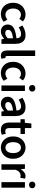

<svg xmlns="http://www.w3.org/2000/svg" viewBox="1821 -2662 855 4537"><g transform="rotate(90 2248.5 -393.5)"><path d="M314 14Q238 14 177.5 -20.5Q117 -55 81.5 -120.5Q46 -186 46 -277Q46 -370 85 -435Q124 -500 187.5 -534.5Q251 -569 325 -569Q377 -569 417 -551Q457 -533 487 -506L424 -422Q402 -441 380 -451Q358 -461 332 -461Q288 -461 253.5 -438.5Q219 -416 200 -374.5Q181 -333 181 -277Q181 -222 200 -180.5Q219 -139 252 -116.5Q285 -94 327 -94Q360 -94 389 -107.5Q418 -121 442 -141L495 -54Q456 -20 408.5 -3Q361 14 314 14Z M723 14Q674 14 637.5 -7Q601 -28 580 -64.5Q559 -101 559 -149Q559 -239 637 -287.5Q715 -336 885 -355Q884 -385 874.5 -409.5Q865 -434 843.5 -448.5Q822 -463 785 -463Q743 -463 704 -447Q665 -431 628 -408L581 -496Q612 -515 647.5 -531.5Q683 -548 723.5 -558.5Q764 -569 808 -569Q878 -569 924 -541Q970 -513 993 -459.5Q1016 -406 1016 -329V0H909L899 -61H895Q858 -30 815 -8Q772 14 723 14ZM765 -90Q798 -90 826.5 -105.5Q855 -121 885 -149V-273Q810 -264 766 -248Q722 -232 703.5 -209.5Q685 -187 685 -159Q685 -122 707.5 -106Q730 -90 765 -90Z M1298 14Q1252 14 1224 -5.5Q1196 -25 1184 -60.5Q1172 -96 1172 -143V-797H1303V-137Q1303 -113 1312 -103.5Q1321 -94 1331 -94Q1335 -94 1339 -94.5Q1343 -95 1351 -96L1367 2Q1355 7 1338.5 10.5Q1322 14 1298 14Z M1709 14Q1633 14 1572.5 -20.5Q1512 -55 1476.5 -120.5Q1441 -186 1441 -277Q1441 -370 1480 -435Q1519 -500 1582.5 -534.5Q1646 -569 1720 -569Q1772 -569 1812 -551Q1852 -533 1882 -506L1819 -422Q1797 -441 1775 -451Q1753 -461 1727 -461Q1683 -461 1648.5 -438.5Q1614 -416 1595 -374.5Q1576 -333 1576 -277Q1576 -222 1595 -180.5Q1614 -139 1647 -116.5Q1680 -94 1722 -94Q1755 -94 1784 -107.5Q1813 -121 1837 -141L1890 -54Q1851 -20 1803.5 -3Q1756 14 1709 14Z M2000 0V-555H2131V0ZM2066 -652Q2030 -652 2009 -672.5Q1988 -693 1988 -727Q1988 -760 2009 -780.5Q2030 -801 2066 -801Q2100 -801 2122 -780.5Q2144 -760 2144 -727Q2144 -693 2122 -672.5Q2100 -652 2066 -652Z M2430 14Q2381 14 2344.5 -7Q2308 -28 2287 -64.5Q2266 -101 2266 -149Q2266 -239 2344 -287.5Q2422 -336 2592 -355Q2591 -385 2581.5 -409.5Q2572 -434 2550.5 -448.5Q2529 -463 2492 -463Q2450 -463 2411 -447Q2372 -431 2335 -408L2288 -496Q2319 -515 2354.5 -531.5Q2390 -548 2430.5 -558.5Q2471 -569 2515 -569Q2585 -569 2631 -541Q2677 -513 2700 -459.5Q2723 -406 2723 -329V0H2616L2606 -61H2602Q2565 -30 2522 -8Q2479 14 2430 14ZM2472 -90Q2505 -90 2533.5 -105.5Q2562 -121 2592 -149V-273Q2517 -264 2473 -248Q2429 -232 2410.5 -209.5Q2392 -187 2392 -159Q2392 -122 2414.5 -106Q2437 -90 2472 -90Z M3051 14Q2987 14 2948.5 -11.5Q2910 -37 2892.5 -82.5Q2875 -128 2875 -188V-451H2796V-549L2883 -555L2897 -707H3006V-555H3147V-451H3006V-187Q3006 -139 3025.5 -114.5Q3045 -90 3085 -90Q3099 -90 3114.5 -94Q3130 -98 3142 -103L3164 -7Q3142 0 3113.5 7Q3085 14 3051 14Z M3468 14Q3399 14 3338.5 -20.5Q3278 -55 3241 -120.5Q3204 -186 3204 -277Q3204 -370 3241 -435Q3278 -500 3338.5 -534.5Q3399 -569 3468 -569Q3520 -569 3567.5 -549.5Q3615 -530 3652 -492.5Q3689 -455 3710.5 -401Q3732 -347 3732 -277Q3732 -186 3695 -120.5Q3658 -55 3597.5 -20.5Q3537 14 3468 14ZM3468 -94Q3509 -94 3538 -116.5Q3567 -139 3582.5 -180.5Q3598 -222 3598 -277Q3598 -333 3582.5 -374.5Q3567 -416 3538 -438.5Q3509 -461 3468 -461Q3428 -461 3399 -438.5Q3370 -416 3354.5 -374.5Q3339 -333 3339 -277Q3339 -222 3354.5 -180.5Q3370 -139 3399 -116.5Q3428 -94 3468 -94Z M3861 0V-555H3968L3979 -456H3981Q4011 -510 4053 -539.5Q4095 -569 4139 -569Q4161 -569 4175.5 -566Q4190 -563 4202 -557L4180 -444Q4165 -448 4152.5 -450.5Q4140 -453 4122 -453Q4090 -453 4053.5 -427Q4017 -401 3992 -338V0Z M4284 0V-555H4415V0ZM4350 -652Q4314 -652 4293 -672.5Q4272 -693 4272 -727Q4272 -760 4293 -780.5Q4314 -801 4350 -801Q4384 -801 4406 -780.5Q4428 -760 4428 -727Q4428 -693 4406 -672.5Q4384 -652 4350 -652Z"/></g></svg>

Font: Noto Sans HK SemiBold
Style: Regular
Weight: 600
Version: Version 2.004-H2;hotconv 1.0.118;makeotfexe 2.5.65603